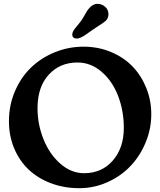

<svg xmlns="http://www.w3.org/2000/svg" viewBox="-20 -965 841 1007"><path d="M462.4 -806.2Q435.5 -787.1 426.3 -780.8Q417 -774.4 404.5 -768.6Q392.1 -762.7 382.3 -762.7Q371.6 -762.7 365.2 -768.3Q358.9 -773.9 358.9 -783.7Q358.9 -788.1 360.4 -792.7Q361.8 -797.4 363.5 -801Q365.2 -804.7 369.9 -811Q374.5 -817.4 377.4 -821Q380.4 -824.7 387.9 -833.7Q395.5 -842.8 399.4 -847.7Q412.1 -863.8 423.8 -885.3Q435.5 -906.7 441.4 -914.6Q464.8 -944.8 491.2 -944.8Q514.2 -944.8 531.5 -929.4Q548.8 -914.1 548.8 -890.6Q548.8 -869.6 534.2 -855.5Q523.9 -846.7 499.8 -831.3Q475.6 -815.9 462.4 -806.2ZM26.9 -329.1Q26.9 -412.6 58.1 -485.8Q89.4 -559.1 142.1 -610.1Q194.8 -661.1 266.8 -690.7Q338.9 -720.2 418.5 -720.2Q495.6 -720.2 562.5 -692.1Q629.4 -664.1 675.3 -616.2Q721.2 -568.4 747.3 -503.4Q773.4 -438.5 773.4 -366.2Q773.4 -289.1 743.9 -217.8Q714.4 -146.5 664.1 -93.8Q613.8 -41 543.5 -9.5Q473.1 22 396 22Q315.4 22 246.6 -4.2Q177.7 -30.3 129.4 -76.4Q81.1 -122.6 54 -187.7Q26.9 -252.9 26.9 -329.1ZM420.9 -56.6Q514.2 -56.6 571.8 -123Q629.4 -189.5 629.4 -293.9Q629.4 -383.8 599.4 -461.9Q569.3 -540 512.9 -588.6Q456.5 -637.2 386.2 -637.2Q293.9 -637.2 235.4 -573Q176.8 -508.8 176.8 -397.5Q176.8 -312.5 208.3 -234.4Q239.7 -156.2 296.6 -106.4Q353.5 -56.6 420.9 -56.6Z"/></svg>

Font: Cooper* SemiBold
Style: Regular
Weight: 600
Designer: Owen Earl
Foundry: indestructible type*
Version: Version 0.001